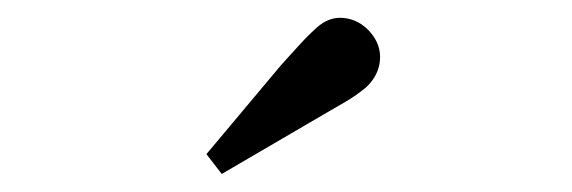

<svg xmlns="http://www.w3.org/2000/svg" viewBox="-20 -760 635 213"><path d="M226 -567 209 -589 292 -688Q303 -700 312 -710Q321 -720 331 -729Q345 -742 362 -740Q379 -738 391 -724Q403 -710 401.5 -693Q400 -676 386 -663Q375 -654 364 -647.5Q353 -641 339 -633Z"/></svg>

Font: Hedvig Letters Serif 18pt
Style: Regular
Weight: 400
Designer: Alexander Örn & Tor Weibull
Foundry: Kanon Foundry
Version: Version 1.000